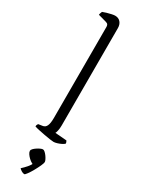

<svg xmlns="http://www.w3.org/2000/svg" viewBox="-270 -826 815 1096"><g transform="rotate(30 138.0 -278.5)"><path d="M180 0Q173 0 155.5 -2.5Q138 -5 117 -9Q96 -13 77 -17Q58 -21 47 -25Q47 -33 50 -38Q53 -43 54 -44L81 -48Q98 -50 106 -67Q114 -84 114 -119V-720Q114 -728 110.5 -734Q107 -740 96 -743L42 -758Q43 -766 45.5 -772Q48 -778 49 -781Q59 -785 74 -789.5Q89 -794 103.5 -797Q118 -800 125 -800Q148 -800 161 -785Q174 -770 174 -746V-105Q174 -84 170.5 -69.5Q167 -55 164 -50L240 -44Q242 -41 244 -36Q246 -31 246 -26Q240 -20 228 -14Q216 -8 202.5 -4Q189 0 180 0ZM128 243Q119 243 109 237Q99 231 93 224Q108 211 123.5 193Q139 175 145 157L155 173Q146 173 134.5 166.5Q123 160 113 150.5Q103 141 96 130.5Q89 120 89 111Q89 105 96 97.5Q103 90 113.5 83Q124 76 134 71.5Q144 67 150 67Q156 67 163.5 73.5Q171 80 178 89.5Q185 99 190 109Q195 119 195 125Q195 132 186.5 151Q178 170 166 191.5Q154 213 143 228Q132 243 128 243Z"/></g></svg>

Font: Texturina Medium 12pt Thin
Style: Regular
Weight: 250
Version: Version 1.002